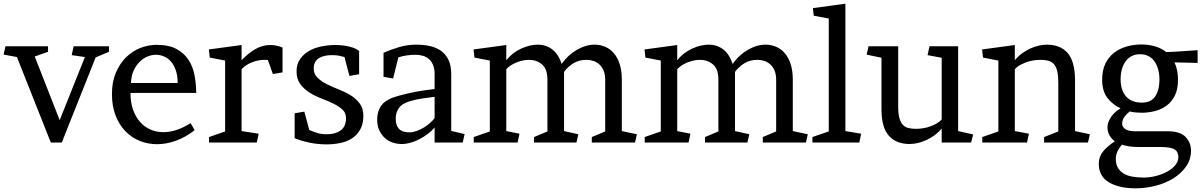

<svg xmlns="http://www.w3.org/2000/svg" viewBox="-26 -770 6489 1037"><path d="M361.3 -472.2 371.6 -520H562.5V-490.2L490.7 -460L307.6 0H248.5L65.4 -461.9L-6.3 -475.1L3.4 -520H233.4V-490.2L161.6 -464.8L296.4 -121.1L432.6 -461.9Z M678.7 -268.1Q678.7 -217.8 692.1 -179Q705.6 -140.1 729.5 -112.5Q753.4 -85 785.9 -70.6Q818.4 -56.2 856.4 -56.2Q926.8 -56.2 1003.4 -105L1025.4 -66.9Q976.6 -28.8 924.6 -10Q872.6 8.8 822.8 8.8Q772.5 8.8 728.5 -9Q684.6 -26.9 651.1 -61.5Q617.7 -96.2 598.1 -146.5Q578.6 -196.8 578.6 -262.2Q578.6 -328.1 600.1 -378.2Q621.6 -428.2 656 -461.7Q690.4 -495.1 733.4 -511.5Q776.4 -527.8 819.3 -527.8Q886.7 -527.8 928.2 -504.9Q969.7 -481.9 993.2 -445.1Q1016.6 -408.2 1025.1 -361.6Q1033.7 -314.9 1033.7 -268.1ZM933.6 -321.8Q933.6 -360.8 923.6 -389.9Q913.6 -418.9 897.5 -437.5Q881.3 -456.1 859.9 -465.1Q838.4 -474.1 816.4 -474.1Q792.5 -474.1 769 -464.1Q745.6 -454.1 726.6 -434.6Q707.5 -415 695.1 -387Q682.6 -358.9 681.6 -321.8Z M1500 -378.9 1447.8 -370.1 1420.9 -445.8Q1417 -446.8 1410.9 -446.8Q1404.8 -446.8 1400.9 -446.8Q1368.7 -446.8 1333.7 -432.9Q1298.8 -418.9 1278.8 -396V-62L1371.1 -47.9L1360.8 0H1103V-29.8L1189.9 -60.1V-442.9L1106.9 -459L1102.1 -502.9L1278.8 -526.9V-444.8Q1313 -481 1351.6 -503.9Q1390.1 -526.9 1434.1 -526.9Q1467.8 -526.9 1500 -513.2Z M1565.4 -158.2 1617.7 -167 1644.5 -67.9Q1670.4 -57.1 1690.4 -51Q1710.4 -44.9 1739.7 -44.9Q1784.7 -44.9 1813.2 -64.9Q1841.8 -85 1842.8 -129.9Q1843.8 -159.2 1824.2 -177.5Q1804.7 -195.8 1774.7 -210.4Q1744.6 -225.1 1710.2 -238Q1675.8 -251 1645.8 -270Q1615.7 -289.1 1595.7 -315.9Q1575.7 -342.8 1575.7 -384.8Q1575.7 -423.8 1594.7 -450.9Q1613.8 -478 1643.6 -495.1Q1673.3 -512.2 1710.9 -519.5Q1748.5 -526.9 1784.7 -526.9Q1827.6 -526.9 1863 -517.8Q1898.4 -508.8 1913.6 -494.1V-369.1L1861.3 -359.9L1834.5 -461.9Q1817.4 -466.8 1803.5 -469.5Q1789.6 -472.2 1765.6 -472.2Q1746.6 -472.2 1729 -468.5Q1711.4 -464.8 1698 -457Q1684.6 -449.2 1676.5 -435.1Q1668.5 -420.9 1668.5 -399.9Q1668.5 -370.1 1688.5 -350.6Q1708.5 -331.1 1738 -315.9Q1767.6 -300.8 1802.5 -287.4Q1837.4 -273.9 1866.9 -255.9Q1896.5 -237.8 1916.5 -211.4Q1936.5 -185.1 1936.5 -145Q1936.5 -101.1 1919.9 -71Q1903.3 -41 1875.5 -22.9Q1847.7 -4.9 1812 2.4Q1776.4 9.8 1738.8 9.8Q1689.5 9.8 1643.6 0Q1597.7 -9.8 1565.4 -23.9Z M2321.3 0V-81.1Q2306.2 -63 2284.7 -46.9Q2263.2 -30.8 2239.3 -18.3Q2215.3 -5.9 2190.9 1Q2166.5 7.8 2144.5 7.8Q2117.2 7.8 2093.3 -0.5Q2069.3 -8.8 2051.3 -25.9Q2033.2 -43 2022.2 -66.9Q2011.2 -90.8 2011.2 -123Q2011.2 -172.9 2036.9 -204.3Q2062.5 -235.8 2127.4 -252.9Q2176.3 -266.1 2221.7 -274.7Q2267.1 -283.2 2321.3 -289.1V-371.1Q2321.3 -398.9 2313.2 -418.5Q2305.2 -438 2291.3 -450.4Q2277.3 -462.9 2258.8 -468.5Q2240.2 -474.1 2219.2 -474.1Q2196.3 -474.1 2172.4 -470.9Q2148.4 -467.8 2125.5 -460L2097.2 -346.2L2045.4 -355V-484.9Q2084.5 -502 2128.9 -515.4Q2173.3 -528.8 2224.1 -528.8Q2263.2 -528.8 2297.4 -521Q2331.5 -513.2 2356.9 -494.6Q2382.3 -476.1 2396.7 -445.6Q2411.1 -415 2411.1 -370.1V-63L2483.4 -45.9L2473.1 0ZM2111.3 -130.9Q2111.3 -106.9 2117.4 -92.5Q2123.5 -78.1 2134 -69.6Q2144.5 -61 2158 -58.1Q2171.4 -55.2 2186.5 -55.2Q2204.1 -55.2 2224.1 -62.5Q2244.1 -69.8 2262.7 -80.8Q2281.2 -91.8 2296.9 -106Q2312.5 -120.1 2321.3 -132.8V-247.1Q2289.6 -243.2 2257.3 -238.5Q2225.1 -233.9 2193.4 -225.1Q2146.5 -211.9 2128.9 -187Q2111.3 -162.1 2111.3 -130.9Z M3097.7 -44.9 3087.4 0H2858.4V-29.8L2930.7 -60.1V-339.8Q2930.7 -397 2901.6 -421.9Q2872.6 -446.8 2831.5 -446.8Q2799.8 -446.8 2764.2 -432.9Q2728.5 -418.9 2708.5 -396V-62L2779.8 -47.9L2769.5 0H2532.7V-29.8L2619.6 -60.1V-442.9L2536.6 -459L2531.7 -502.9L2708.5 -526.9V-444.8Q2742.7 -486.8 2789.6 -507.8Q2836.4 -528.8 2878.4 -528.8Q2923.3 -528.8 2956.5 -503.4Q2989.7 -478 3007.8 -424.8Q3040.5 -472.2 3089.1 -500.5Q3137.7 -528.8 3185.5 -528.8Q3215.8 -528.8 3242.7 -517.3Q3269.5 -505.9 3289.6 -482.4Q3309.6 -459 3321 -423.6Q3332.5 -388.2 3332.5 -339.8V-62L3413.6 -44.9L3403.8 0H3170.4V-29.8L3242.7 -60.1V-339.8Q3242.7 -368.2 3234.1 -388.7Q3225.6 -409.2 3211.2 -422.1Q3196.8 -435.1 3178.7 -440.9Q3160.6 -446.8 3141.6 -446.8Q3101.6 -446.8 3071.5 -428.5Q3041.5 -410.2 3020.5 -381.8V-62Z M4021 -44.9 4010.7 0H3781.7V-29.8L3854 -60.1V-339.8Q3854 -397 3825 -421.9Q3795.9 -446.8 3754.9 -446.8Q3723.1 -446.8 3687.5 -432.9Q3651.9 -418.9 3631.8 -396V-62L3703.1 -47.9L3692.9 0H3456.1V-29.8L3543 -60.1V-442.9L3460 -459L3455.1 -502.9L3631.8 -526.9V-444.8Q3666 -486.8 3712.9 -507.8Q3759.8 -528.8 3801.8 -528.8Q3846.7 -528.8 3879.9 -503.4Q3913.1 -478 3931.2 -424.8Q3963.9 -472.2 4012.5 -500.5Q4061 -528.8 4108.9 -528.8Q4139.2 -528.8 4166 -517.3Q4192.9 -505.9 4212.9 -482.4Q4232.9 -459 4244.4 -423.6Q4255.9 -388.2 4255.9 -339.8V-62L4336.9 -44.9L4327.1 0H4093.8V-29.8L4166 -60.1V-339.8Q4166 -368.2 4157.5 -388.7Q4148.9 -409.2 4134.5 -422.1Q4120.1 -435.1 4102.1 -440.9Q4084 -446.8 4064.9 -446.8Q4024.9 -446.8 3994.9 -428.5Q3964.8 -410.2 3943.8 -381.8V-62Z M4540 -62 4625 -47.9 4615.2 0H4361.8V-29.8L4450.2 -60.1V-669.9L4369.1 -685.1L4364.3 -726.1L4540 -750Z M4734.9 -458 4654.8 -475.1 4665 -520H4825.2V-195.8Q4825.2 -158.2 4831.1 -134.5Q4836.9 -110.8 4848.9 -97.4Q4860.8 -84 4878.9 -79.1Q4897 -74.2 4920.9 -74.2Q4940.9 -74.2 4961.4 -77.6Q4981.9 -81.1 5000.5 -88.1Q5019 -95.2 5034.4 -104Q5049.8 -112.8 5060.1 -125V-458L4983.9 -472.2L4994.1 -520H5148.9V-62L5230 -43.9L5219.2 0H5060.1V-76.2Q5043 -55.2 5021.5 -39.6Q5000 -23.9 4977.1 -13.4Q4954.1 -2.9 4931.2 2.4Q4908.2 7.8 4887.2 7.8Q4814.9 7.8 4775.4 -36.1Q4735.8 -80.1 4734.9 -175.8Z M5780.3 -62 5860.4 -44.9 5850.1 0H5613.3V-29.8L5689.9 -60.1V-325.2Q5689.9 -361.8 5684.1 -386Q5678.2 -410.2 5666.3 -423.6Q5654.3 -437 5636.2 -441.9Q5618.2 -446.8 5594.2 -446.8Q5574.2 -446.8 5553.7 -443.4Q5533.2 -439.9 5514.6 -432.9Q5496.1 -425.8 5480.7 -417Q5465.3 -408.2 5455.1 -396V-62L5531.2 -47.9L5521 0H5279.3V-29.8L5366.2 -60.1V-442.9L5283.2 -459L5278.3 -502.9L5455.1 -526.9V-444.8Q5472.2 -465.8 5493.7 -481.4Q5515.1 -497.1 5538.1 -507.6Q5561 -518.1 5584 -523.4Q5606.9 -528.8 5627.9 -528.8Q5700.2 -528.8 5739.3 -484.9Q5778.3 -440.9 5780.3 -345.2Z M6139.6 -161.1Q6123.5 -161.1 6107.4 -162.6Q6091.3 -164.1 6075.7 -168Q6058.6 -154.8 6046.6 -137.9Q6034.7 -121.1 6034.7 -102.1Q6034.7 -85 6050.5 -73.5Q6066.4 -62 6099.6 -61H6287.6Q6351.6 -59.1 6379.2 -28.6Q6406.7 2 6406.7 43.9Q6406.7 91.8 6379.6 129.9Q6352.5 168 6310.1 194.1Q6267.6 220.2 6214.1 233.6Q6160.6 247.1 6107.4 247.1Q6017.6 247.1 5963.1 214.6Q5908.7 182.1 5908.7 113.8Q5908.7 76.2 5932.1 47.6Q5955.6 19 5995.6 -6.8Q5955.6 -36.1 5955.6 -83Q5955.6 -108.9 5974.1 -137Q5992.7 -165 6026.4 -185.1Q5982.4 -205.1 5954.6 -241.9Q5926.8 -278.8 5926.8 -338.9Q5926.8 -390.1 5944.1 -426Q5961.4 -461.9 5991 -484.9Q6020.5 -507.8 6059.1 -518.8Q6097.7 -529.8 6138.7 -529.8Q6177.7 -529.8 6212.2 -519.8Q6246.6 -509.8 6272.5 -488.8Q6286.6 -488.8 6314.7 -490.5Q6342.8 -492.2 6371.6 -494.1Q6404.3 -496.1 6442.4 -499V-430.2L6317.4 -433.1Q6336.4 -393.1 6336.4 -338.9Q6336.4 -289.1 6320.1 -255.1Q6303.7 -221.2 6275.6 -200.2Q6247.6 -179.2 6212.2 -170.2Q6176.8 -161.1 6139.6 -161.1ZM6141.6 -215.8Q6191.4 -215.8 6213.9 -250.5Q6236.3 -285.2 6236.3 -338.9Q6236.3 -367.2 6230 -392.1Q6223.6 -417 6211.2 -436Q6198.7 -455.1 6178.7 -466.1Q6158.7 -477.1 6131.3 -477.1Q6105.5 -477.1 6085.4 -466.6Q6065.4 -456.1 6052.5 -437.5Q6039.6 -418.9 6033 -394.5Q6026.4 -370.1 6026.4 -341.8Q6026.4 -314.9 6033 -292Q6039.6 -269 6053.5 -252Q6067.4 -234.9 6088.9 -225.3Q6110.4 -215.8 6141.6 -215.8ZM6120.6 23.9Q6070.3 23.9 6033.7 11.2Q6000.5 49.8 6000.5 86.9Q6000.5 116.2 6011.5 135.5Q6022.5 154.8 6042.5 167Q6062.5 179.2 6090.1 184.1Q6117.7 189 6150.4 189Q6185.5 189 6219.5 179.9Q6253.4 170.9 6280 156Q6306.6 141.1 6322.5 121.1Q6338.4 101.1 6338.4 79.1Q6338.4 49.8 6317.9 36.9Q6297.4 23.9 6239.7 23.9Z"/></svg>

Font: Brawler
Style: Regular
Weight: 400
Version: Version 1.000